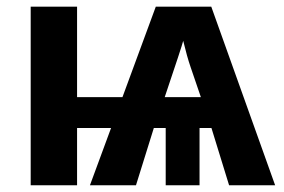

<svg xmlns="http://www.w3.org/2000/svg" viewBox="-20 -548 840 568"><path d="M70.8 0V-528.3H208V-260.7H342.3L440.9 -528.3H605L793.9 0H657.7L605.5 -169.4H570.3V0H470.2V-169.4H435.1L382.3 0H246.1L308.6 -169.4H208V0ZM467.3 -260.7H574.2Q554.7 -318.4 543.9 -349.4Q533.2 -380.4 522 -427.2Q518.1 -411.1 467.3 -260.7Z"/></svg>

Font: Arial
Style: Bold
Weight: 700
Designer: Steve Matteson
Foundry: Ascender Corporation
Version: Version 2.00.3